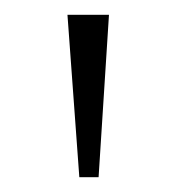

<svg xmlns="http://www.w3.org/2000/svg" viewBox="-20 -820 239 259"><path d="M87 -581 71 -800H127L113 -581Z"/></svg>

Font: Noto Serif Malayalam ExtraLight
Style: Regular
Weight: 200
Designer: Indian type Foundry, Jelle Bosma, Monotype Design Team
Foundry: Monotype Imaging Inc.
Version: Version 2.104; ttfautohint (v1.8.4.7-5d5b)